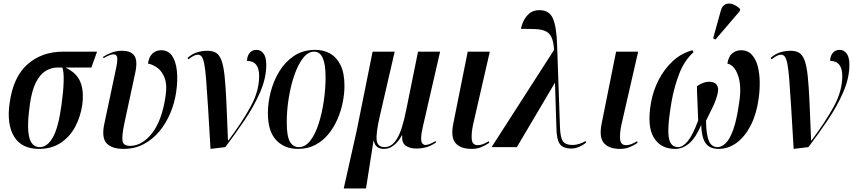

<svg xmlns="http://www.w3.org/2000/svg" viewBox="-20 -826 4792 1078"><path d="M199 10Q101 10 59 -59.5Q17 -129 34 -247Q54 -394 134.5 -465Q215 -536 335 -536H525L493 -447H347Q409 -418 430.5 -367.5Q452 -317 442 -238Q432 -170 402 -114Q372 -58 321 -24Q270 10 199 10ZM203 0Q246 0 277 -55Q308 -110 325 -235Q336 -314 337.5 -368.5Q339 -423 330 -447H303Q268 -447 236.5 -428Q205 -409 182 -364Q159 -319 148 -242Q130 -117 143.5 -58.5Q157 0 203 0Z M674 10Q607 10 578 -22Q549 -54 566 -132L631 -439Q641 -486 638 -503.5Q635 -521 617 -521Q608 -521 593.5 -515.5Q579 -510 561 -499L559 -507Q581 -521 608 -531Q635 -541 665 -541Q715 -541 734.5 -513Q754 -485 739 -416L679 -137Q663 -61 668 -34Q673 -7 710 -7Q778 -7 834 -78.5Q890 -150 910 -289Q919 -350 904.5 -388Q890 -426 864 -445Q838 -464 811 -469Q816 -507 836 -525.5Q856 -544 885 -544Q924 -544 945.5 -513.5Q967 -483 973 -429.5Q979 -376 969 -308Q960 -248 936.5 -191.5Q913 -135 875.5 -89.5Q838 -44 787.5 -17Q737 10 674 10Z M1162 10Q1154 -130 1148 -224.5Q1142 -319 1137.5 -377.5Q1133 -436 1127 -466.5Q1121 -497 1112.5 -508Q1104 -519 1091 -519Q1081 -519 1068.5 -513Q1056 -507 1038 -493L1033 -501Q1059 -524 1087.5 -532.5Q1116 -541 1144 -541Q1174 -541 1193 -529.5Q1212 -518 1223.5 -487Q1235 -456 1241 -399.5Q1247 -343 1251 -254.5Q1255 -166 1260 -38H1263Q1340 -141 1387.5 -228Q1435 -315 1435 -399Q1435 -484 1367 -484Q1367 -510 1381 -528Q1395 -546 1420 -546Q1444 -546 1459.5 -525.5Q1475 -505 1475 -463Q1475 -388 1441 -309.5Q1407 -231 1354.5 -153Q1302 -75 1245 0Z M1653 10Q1577 10 1530.5 -39.5Q1484 -89 1484 -191Q1484 -247 1499.5 -308.5Q1515 -370 1547.5 -424Q1580 -478 1630.5 -512Q1681 -546 1751 -546Q1796 -546 1833 -525.5Q1870 -505 1892 -460.5Q1914 -416 1914 -344Q1914 -301 1904.5 -252.5Q1895 -204 1875 -157.5Q1855 -111 1824 -73Q1793 -35 1750.5 -12.5Q1708 10 1653 10ZM1658 0Q1694 0 1722 -36Q1750 -72 1769 -131Q1788 -190 1798 -259Q1808 -328 1808 -393Q1808 -536 1744 -536Q1710 -536 1682 -500.5Q1654 -465 1633.5 -406.5Q1613 -348 1601.5 -278Q1590 -208 1590 -138Q1590 -62 1607.5 -31Q1625 0 1658 0Z M1910 232 1983 -94 2072 -536H2196L2112 -172Q2090 -76 2095 -38Q2100 0 2140 0Q2181 0 2210 -49Q2239 -98 2261 -210L2327 -536H2451L2354 -114Q2344 -70 2344.5 -48Q2345 -26 2352.5 -19Q2360 -12 2369 -12Q2388 -12 2426 -34L2428 -26Q2399 -6 2372 1Q2345 8 2318 8Q2281 8 2258 -8Q2235 -24 2238 -66H2236Q2219 -33 2193 -11.5Q2167 10 2136 10Q2113 10 2098.5 -0.5Q2084 -11 2079 -35H2077L2035 232Z M2628 10Q2565 10 2537 -23.5Q2509 -57 2526 -137L2606 -536H2730L2637 -130Q2626 -81 2628.5 -46Q2631 -11 2662 -11Q2678 -11 2692.5 -17Q2707 -23 2724 -33L2727 -24Q2706 -10 2682.5 0Q2659 10 2628 10Z M2740 0 3091 -546Q3088 -591 3077 -615.5Q3066 -640 3044 -650.5Q3022 -661 2988 -662.5Q2954 -664 2905 -664Q2909 -687 2921 -711Q2933 -735 2954 -752Q2975 -769 3009 -769Q3064 -769 3084.5 -722Q3105 -675 3108 -570L3124 -112Q3126 -54 3140.5 -33Q3155 -12 3194 -12Q3214 -12 3233.5 -18.5Q3253 -25 3268 -34L3271 -26Q3254 -11 3231.5 -1.5Q3209 8 3188 8Q3142 8 3123.5 -17Q3105 -42 3104 -108L3096 -362L2882 0Z M3461 10Q3398 10 3370 -23.5Q3342 -57 3359 -137L3439 -536H3563L3470 -130Q3459 -81 3461.5 -46Q3464 -11 3495 -11Q3511 -11 3525.5 -17Q3540 -23 3557 -33L3560 -24Q3539 -10 3515.5 0Q3492 10 3461 10Z M3770 10Q3689 10 3650.5 -54Q3612 -118 3635 -249Q3647 -317 3678.5 -378Q3710 -439 3757.5 -483Q3805 -527 3868 -544L3874 -533Q3822 -486 3793.5 -411.5Q3765 -337 3751 -258Q3734 -159 3732.5 -103Q3731 -47 3745 -23.5Q3759 0 3787 0Q3814 0 3842 -34Q3870 -68 3900 -150Q3898 -217 3895.5 -263Q3893 -309 3893 -342Q3908 -353 3926 -360Q3944 -367 3963 -367Q3991 -367 4004 -350Q4017 -333 4009 -300Q4001 -266 3984 -229.5Q3967 -193 3944 -148Q3945 -70 3960 -35Q3975 0 4009 0Q4031 0 4054 -21.5Q4077 -43 4097 -98.5Q4117 -154 4131 -256Q4144 -343 4124 -401.5Q4104 -460 4064 -469Q4070 -509 4091.5 -526.5Q4113 -544 4141 -544Q4178 -544 4201 -519Q4224 -494 4234.5 -453.5Q4245 -413 4245.5 -364.5Q4246 -316 4239 -269Q4227 -184 4194.5 -121Q4162 -58 4115.5 -24Q4069 10 4015 10Q3964 10 3941.5 -22.5Q3919 -55 3917 -124Q3886 -52 3849.5 -21Q3813 10 3770 10ZM3997 -604 3984 -611 4027 -766Q4035 -794 4053 -802Q4071 -810 4093.5 -802.5Q4116 -795 4136 -775L4133 -763Z M4436 10Q4428 -130 4422 -224.5Q4416 -319 4411.5 -377.5Q4407 -436 4401 -466.5Q4395 -497 4386.5 -508Q4378 -519 4365 -519Q4355 -519 4342.5 -513Q4330 -507 4312 -493L4307 -501Q4333 -524 4361.5 -532.5Q4390 -541 4418 -541Q4448 -541 4467 -529.5Q4486 -518 4497.5 -487Q4509 -456 4515 -399.5Q4521 -343 4525 -254.5Q4529 -166 4534 -38H4537Q4614 -141 4661.5 -228Q4709 -315 4709 -399Q4709 -484 4641 -484Q4641 -510 4655 -528Q4669 -546 4694 -546Q4718 -546 4733.5 -525.5Q4749 -505 4749 -463Q4749 -388 4715 -309.5Q4681 -231 4628.5 -153Q4576 -75 4519 0Z"/></svg>

Font: Noto Serif Display ExtraCondensed SemiBold
Style: Italic
Weight: 600
Width: 2
Italic angle: -12°
Designer: Monotype Design Team
Foundry: Monotype Imaging Inc.
Version: Version 2.009